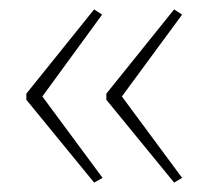

<svg xmlns="http://www.w3.org/2000/svg" viewBox="-20 -483 442 408"><path d="M36 -284 180 -463 197 -452 70 -278 198 -105 180 -95 36 -271ZM206 -284 350 -463 367 -452 239 -278 367 -105 350 -95 206 -271Z"/></svg>

Font: Noto Sans Georgian Condensed Thin
Style: Regular
Weight: 100
Width: 3
Designer: Monotype Design Team, Akaki Razmadze
Foundry: Google LLC
Version: Version 2.005; ttfautohint (v1.8.4.7-5d5b)